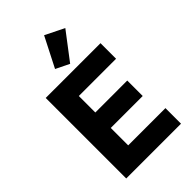

<svg xmlns="http://www.w3.org/2000/svg" viewBox="-285 -1077 1177 1177"><g transform="rotate(-45 303.5 -488.5)"><path d="M552 0H77V-698H552V-563H229V-420H506V-286H229V-135H552ZM465 -916 331 -740 243 -783 342 -977Z"/></g></svg>

Font: IBM Plex Sans
Style: Bold
Weight: 700
Designer: Mike Abbink, Paul van der Laan, Pieter van Rosmalen
Foundry: Bold Monday
Version: Version 3.201